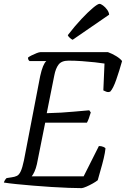

<svg xmlns="http://www.w3.org/2000/svg" viewBox="-28 -974 652 994"><path d="M395 0Q369 0 327.5 -1.5Q286 -3 238 -6Q190 -9 142.5 -13Q95 -17 55.5 -21Q16 -25 -8 -29Q-4 -42 6 -52L32 -56Q48 -58 59.5 -63.5Q71 -69 79.5 -87.5Q88 -106 96 -144L180 -580Q194 -643 212 -658H125Q122 -660 119.5 -664Q117 -668 117 -676Q123 -681 136 -687.5Q149 -694 162 -699Q175 -704 181 -704H531Q553 -696 573.5 -683.5Q594 -671 604 -658Q590 -608 574 -562Q558 -516 543 -500Q533 -495 521.5 -499.5Q510 -504 507 -506L513 -645Q494 -648 463 -651.5Q432 -655 396 -657.5Q360 -660 327 -660Q291 -660 275.5 -640Q260 -620 253 -583L214 -388Q256 -389 288.5 -391Q321 -393 354.5 -396Q388 -399 434 -403L442 -392Q431 -354 422 -339H206L163 -124Q158 -102 150.5 -85.5Q143 -69 136 -61H405L484 -218Q497 -218 507.5 -213.5Q518 -209 518 -205Q516 -184 509 -154.5Q502 -125 493 -94.5Q484 -64 478 -41Q468 -33 452 -24Q436 -15 420 -8Q404 -1 395 0ZM348 -768Q341 -771 332.5 -779Q324 -787 323 -792Q360 -840 394 -876Q428 -912 453 -933Q478 -954 487 -954Q494 -954 505.5 -945.5Q517 -937 526.5 -924Q536 -911 537 -898Z"/></svg>

Font: Texturina Extralight
Style: Italic
Weight: 200
Italic angle: -11°
Designer: Guillermo Torres Carreño
Foundry: Omnibus-Type
Version: Version 1.002; ttfautohint (v1.8.3)